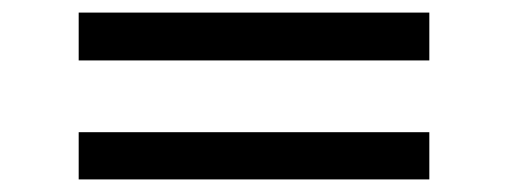

<svg xmlns="http://www.w3.org/2000/svg" viewBox="-20 -434 808 305"><path d="M105 -338V-414H662V-338ZM105 -149V-224H662V-149Z"/></svg>

Font: Lexend Peta Light
Style: Regular
Weight: 300
Version: Version 1.007